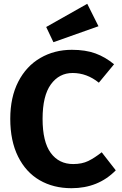

<svg xmlns="http://www.w3.org/2000/svg" viewBox="-20 -973 640 1010"><path d="M580 -635 500 -538Q437 -589 362 -589Q291 -589 247.5 -529Q204 -469 204 -348Q204 -227 247 -168.5Q290 -110 365 -110Q411 -110 444 -126Q477 -142 515 -172L589 -77Q497 17 356 17Q261 17 188.5 -25Q116 -67 75 -149.5Q34 -232 34 -348Q34 -461 76 -543Q118 -625 192 -668Q266 -711 358 -711Q430 -711 482 -692Q534 -673 580 -635ZM498 -835 261 -751 223 -831 439 -953Z"/></svg>

Font: Fira Mono
Style: Bold
Weight: 700
Monospace: yes
Designer: Carrois Corporate & Edenspiekermann AG
Foundry: Carrois Corporate GbR & Edenspiekermann AG
Version: Version 3.206